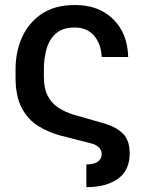

<svg xmlns="http://www.w3.org/2000/svg" viewBox="-20 -573 592 782"><path d="M331.7 189.3V96.9Q360.1 96.9 377 86.3Q393.8 75.6 394.2 55Q393.8 35.9 380.3 24.9Q366.8 13.8 345.9 9.6L223 -21.7Q175.4 -35.2 134.4 -60.7Q93.4 -86.3 68.4 -133.5Q43.3 -180.8 43.3 -259.2V-291.2Q43.3 -361.9 69.8 -421.2Q96.2 -480.5 150 -516.5Q203.8 -552.6 285.5 -552.6Q382.1 -552.6 440.9 -495Q499.6 -437.5 502.1 -340.9H394.2Q391.7 -394.2 363.1 -427.6Q334.5 -460.9 284.8 -460.9Q234.7 -460.9 207.4 -436.3Q180 -411.6 169.4 -372.9Q158.7 -334.2 158.7 -291.9V-260.3Q158.7 -212.4 174.9 -181.8Q191.1 -151.3 218.9 -133.5Q246.8 -115.8 281.2 -105.5L410.5 -68.5Q455.6 -54.7 481.9 -27.5Q508.2 -0.4 508.2 51.8Q508.2 120 461.3 154.5Q414.4 188.9 331.7 189.3Z"/></svg>

Font: Inter Zeller Medium
Style: Regular
Weight: 500
Designer: Rasmus Andersson; Joe Bland
Foundry: zeller
Version: Version 3.015;git-dec3a8cb1